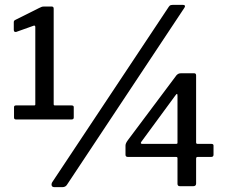

<svg xmlns="http://www.w3.org/2000/svg" viewBox="-20 -770 947 794"><path d="M276 -334Q285 -334 285 -327V-284Q285 -276 276 -276H46Q38 -276 38 -284V-327Q38 -334 46 -334H121Q126 -334 126 -338V-658Q126 -665 120 -664L47 -638Q37 -636 37 -647V-678Q37 -682 38.5 -684Q40 -686 44 -688L142 -737Q148 -740 152 -741.5Q156 -743 162 -743H194Q202 -743 202 -734V-339Q202 -334 207 -334H276ZM257 -6Q251 4 237 4H206Q195 4 193.5 -3.5Q192 -11 197 -18L678 -742Q682 -748 686.5 -749Q691 -750 696 -750H735Q741 -750 744 -747.5Q747 -745 742 -737ZM710 -459Q714 -463 718 -465Q722 -467 729 -467H783Q791 -467 791 -458V-181Q791 -175 797 -175H854Q863 -175 863 -168V-130Q863 -121 853 -121H797Q791 -121 791 -114V-11Q791 0 779 0H724Q714 0 714 -10V-116Q714 -121 708 -121H509Q499 -121 499 -130V-168Q499 -173 501.5 -178.5Q504 -184 510 -192L710 -459ZM708 -175Q714 -175 714 -179V-373Q714 -381 712 -381.5Q710 -382 705 -375L564 -183Q559 -175 569 -175Z"/></svg>

Font: Libre Franklin Thin Medium
Style: Regular
Weight: 500
Version: Version 3.000